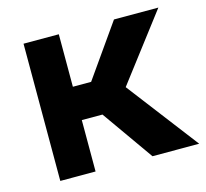

<svg xmlns="http://www.w3.org/2000/svg" viewBox="-83 -621 765 714"><g transform="rotate(-15 300.0 -264.0)"><path d="M280.3 -197.8H200.7V0H64.9V-528.3H200.7V-326.2H271L413.1 -528.3H584L390.1 -273.9L599.6 0H419.9Z"/></g></svg>

Font: Roboto Mono
Style: Bold
Weight: 700
Designer: Google
Version: Version 2.000985; 2015; ttfautohint (v1.3)